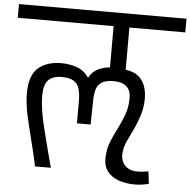

<svg xmlns="http://www.w3.org/2000/svg" viewBox="-95 -898 998 1006"><g transform="rotate(5 404.5 -395.5)"><path d="M649 49Q605 49 565.5 35.5Q526 22 503.5 -9.5Q481 -41 487 -94Q489 -130 503.5 -165Q518 -200 536.5 -236Q555 -272 569.5 -311.5Q584 -351 584 -395Q586 -437 563 -459Q540 -481 493 -481Q451 -481 429.5 -466Q408 -451 401.5 -425Q395 -399 395 -363L393 -244H321V-362Q321 -398 313.5 -424.5Q306 -451 284.5 -465Q263 -479 221 -479Q173 -479 150 -454.5Q127 -430 127 -371Q127 -336 133.5 -295Q140 -254 151.5 -207Q163 -160 176.5 -108.5Q190 -57 205 0H122Q106 -75 88.5 -142Q71 -209 58.5 -268Q46 -327 46 -379Q46 -473 91.5 -512Q137 -551 213 -551Q252 -551 291.5 -538.5Q331 -526 357 -488H359Q376 -521 407 -535Q438 -549 468 -551V-768H-36V-840H845V-768H551V-546Q595 -540 619 -519.5Q643 -499 653.5 -469.5Q664 -440 664 -405Q664 -358 651 -316.5Q638 -275 620.5 -239Q603 -203 589 -172.5Q575 -142 573 -115Q570 -94 575 -76Q580 -58 591.5 -45.5Q603 -33 620 -26.5Q637 -20 659 -20Q677 -20 690.5 -22Q704 -24 716 -26L724 39Q709 43 690 46Q671 49 649 49Z"/></g></svg>

Font: Matangi Medium
Style: Regular
Weight: 500
Designer: Prashant Pant
Foundry: The Graphic Ant
Version: Version 3.002